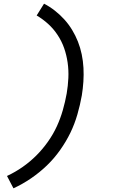

<svg xmlns="http://www.w3.org/2000/svg" viewBox="-20 -861 640 1042"><path d="M53 161 18 94Q63 73 103 45Q143 17 177.5 -17.5Q212 -52 240.5 -92.5Q269 -133 288.5 -175.5Q308 -218 321 -263.5Q334 -309 342 -354Q349 -395 351 -437.5Q353 -480 347 -521.5Q341 -563 328 -600Q315 -637 293 -670.5Q271 -704 242 -730.5Q213 -757 179 -777L219 -841Q250 -825 278 -803Q306 -781 329.5 -755Q353 -729 371.5 -698.5Q390 -668 403 -635Q416 -602 423.5 -566Q431 -530 433 -492.5Q435 -455 432.5 -417.5Q430 -380 424 -343Q415 -292 400 -240Q385 -188 362 -140.5Q339 -93 306.5 -47Q274 -1 234.5 37Q195 75 149 106.5Q103 138 53 161Z"/></svg>

Font: Iosevka Curly Slab ExObl
Style: Regular
Weight: 400
Width: 7
Italic angle: -9°
Monospace: yes
Designer: Belleve Invis
Foundry: Belleve Invis
Version: Version 11.1.0; ttfautohint (v1.8.3)